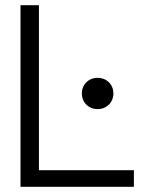

<svg xmlns="http://www.w3.org/2000/svg" viewBox="-20 -720 564 740"><path d="M59 0H496V-64H130V-700H59ZM356.5 -299.5C391 -299.5 417 -325 417 -360C417 -394.5 391 -420 356.5 -420C321.5 -420 295.5 -394.5 295.5 -360C295.5 -325 321.5 -299.5 356.5 -299.5Z"/></svg>

Font: MCL Standard Light
Style: Regular
Weight: 300
Designer: Květoslav Bartoš
Foundry: Florian Karsten
Version: Version 1.001;Glyphs 3.2.3 (3260)